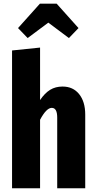

<svg xmlns="http://www.w3.org/2000/svg" viewBox="-20 -1014 520 1034"><path d="M240.2 -892.1 128.9 -809.1 77.1 -862.8 194.8 -994.1H285.2L402.8 -862.8L351.1 -809.1ZM316.9 -547.9Q373.5 -547.9 406.2 -507.1Q439 -466.3 439 -397V0H288.1V-380.9Q288.1 -433.1 258.8 -433.1Q230 -433.1 195.8 -369.1V0H44.9V-742.2L195.8 -757.8V-475.1Q221.2 -512.7 250 -530.3Q278.8 -547.9 316.9 -547.9Z"/></svg>

Font: Fira Sans Compressed
Style: Bold
Weight: 700
Width: 1
Designer: Carrois Corporate & Edenspiekermann AG
Foundry: Carrois Corporate GbR & Edenspiekermann AG
Version: Version 4.203;PS 004.203;hotconv 1.0.88;makeotf.lib2.5.64775